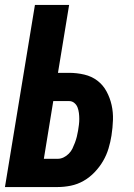

<svg xmlns="http://www.w3.org/2000/svg" viewBox="-20 -755 540 775"><path d="M0 0 121 -735H259L214 -461H259Q290 -461 320 -454Q350 -447 373 -429.5Q396 -412 410 -386Q424 -360 430.5 -331Q437 -302 436 -271Q435 -240 430 -208Q426 -182 418 -155.5Q410 -129 396 -105Q382 -81 362 -60Q342 -39 317.5 -25Q293 -11 266 -5.5Q239 0 212 0ZM213 -114Q225 -114 236.5 -119.5Q248 -125 257.5 -134.5Q267 -144 272.5 -155.5Q278 -167 282.5 -179Q287 -191 290 -203Q293 -215 295 -227Q297 -239 298.5 -251Q300 -263 300 -275Q300 -287 298.5 -299Q297 -311 293 -321.5Q289 -332 280 -339.5Q271 -347 259 -347H195L157 -114Z"/></svg>

Font: Iosevka Curly Heavy
Style: Italic
Weight: 900
Italic angle: -9°
Monospace: yes
Designer: Belleve Invis
Foundry: Belleve Invis
Version: Version 22.1.2; ttfautohint (v1.8.4)